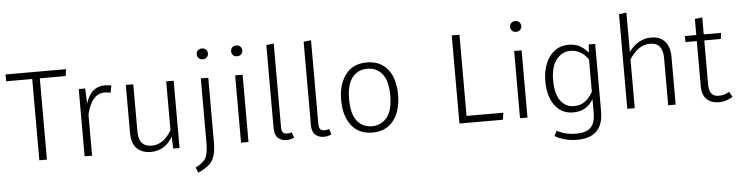

<svg xmlns="http://www.w3.org/2000/svg" viewBox="-53 -1017 5714 1487"><g transform="rotate(-5 2804.5 -274.0)"><path d="M277 0H218V-632H15V-685H485L478 -632H277Z M628 0H570V-523H620L625 -406Q665 -534 772 -534Q804 -534 824 -528L813 -473Q792 -479 767 -479Q666 -479 628 -320Z M1084 11Q1017 11 976.5 -28.5Q936 -68 936 -149V-523H994V-155Q994 -37 1096 -37Q1188 -37 1250 -144V-523H1308V0H1259L1255 -93Q1195 11 1084 11Z M1436 203 1419 161Q1475 135 1497 99.5Q1519 64 1519 -17V-523H1577V-19Q1577 110 1518 154Q1489 179 1436 203ZM1547 -669Q1527 -669 1515.5 -681Q1504 -693 1504 -711Q1504 -729 1515.5 -741Q1527 -753 1547 -753Q1568 -753 1579.5 -740.5Q1591 -728 1591 -711Q1591 -694 1579.5 -681.5Q1568 -669 1547 -669Z M1814 -669Q1794 -669 1782.5 -681Q1771 -693 1771 -711Q1771 -729 1782.5 -741Q1794 -753 1814 -753Q1835 -753 1846.5 -740.5Q1858 -728 1858 -711Q1858 -694 1846.5 -681.5Q1835 -669 1814 -669ZM1844 0H1786V-523H1844Z M2140 11Q2099 11 2073 -13Q2047 -37 2047 -88V-736L2105 -743V-90Q2105 -39 2147 -39Q2169 -39 2184 -46L2199 -3Q2171 11 2140 11Z M2430 11Q2389 11 2363 -13Q2337 -37 2337 -88V-736L2395 -743V-90Q2395 -39 2437 -39Q2459 -39 2474 -46L2489 -3Q2461 11 2430 11Z M2808 11Q2701 11 2644 -63.5Q2587 -138 2587 -261Q2587 -382 2644.5 -458Q2702 -534 2809 -534Q2915 -534 2972.5 -462Q3030 -390 3030 -263Q3030 -138 2971.5 -63.5Q2913 11 2808 11ZM2808 -38Q2880 -38 2924.5 -92.5Q2969 -147 2969 -263Q2969 -376 2926 -430.5Q2883 -485 2809 -485Q2737 -485 2693 -430.5Q2649 -376 2649 -261Q2649 -147 2692.5 -92.5Q2736 -38 2808 -38Z M3094 0Z M3822 0H3484V-685H3544V-54H3830Z M3983 -669Q3963 -669 3951.5 -681Q3940 -693 3940 -711Q3940 -729 3951.5 -741Q3963 -753 3983 -753Q4004 -753 4015.5 -740.5Q4027 -728 4027 -711Q4027 -694 4015.5 -681.5Q4004 -669 3983 -669ZM4013 0H3955V-523H4013Z M4382 205Q4329 205 4284 192Q4239 179 4209 161L4229 121Q4294 157 4378 157Q4457 157 4492 121.5Q4527 86 4527 6V-99Q4476 -9 4370 -9Q4278 -9 4226.5 -81Q4175 -153 4175 -269Q4175 -342 4198.5 -402Q4222 -462 4268 -498Q4314 -534 4380 -534Q4430 -534 4466 -514Q4502 -494 4530 -459L4535 -523H4585V2Q4585 205 4382 205ZM4380 -57Q4428 -57 4463 -81Q4498 -105 4527 -155V-407Q4471 -486 4390 -486Q4323 -486 4279.5 -430.5Q4236 -375 4236 -270Q4236 -165 4275.5 -111Q4315 -57 4380 -57Z M5165 0H5107V-366Q5107 -487 5009 -487Q4961 -487 4921.5 -460Q4882 -433 4847 -379V0H4789V-736L4847 -743V-437Q4918 -534 5020 -534Q5093 -534 5129 -489.5Q5165 -445 5165 -374Z M5499 11Q5442 11 5406.5 -23Q5371 -57 5371 -127V-476H5283V-523H5371V-648L5429 -655V-523H5564L5557 -476H5429V-130Q5429 -39 5504 -39Q5546 -39 5586 -62L5609 -22Q5559 11 5499 11Z"/></g></svg>

Font: Trujillo Light
Style: Regular
Weight: 300
Designer: Fira Sans original fonts by bBox Type GmbH, Carrois Corporate GbR, & Edenspiekermann AG / Changes by Cristiano Sobral
Foundry: Fira Sans original fonts by bBox Type GmbH, Carrois Corporate GbR, & Edenspiekermann AG / Changes by Cristiano Sobral
Version: Version 4.301;July 28, 2020;FontCreator 13.0.0.2655 64-bit